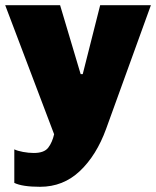

<svg xmlns="http://www.w3.org/2000/svg" viewBox="-24 -531 600 738"><path d="M286 -246H294L361 -511H556L384 -36Q347 66 283 126.5Q219 187 130 187Q62 187 31 172V43Q43 49 64.5 53Q86 57 106 57Q146 57 161.5 36.5Q177 16 184 -15L-4 -511H207Z"/></svg>

Font: Chivo Black
Style: Regular
Weight: 900
Designer: Hector Gatti
Foundry: Omnibus-Type
Version: Version 1.007